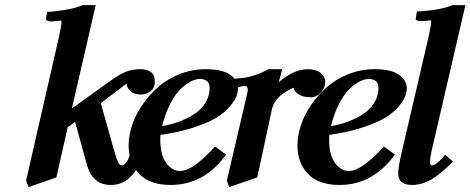

<svg xmlns="http://www.w3.org/2000/svg" viewBox="-20 -718 1857 758"><path d="M323.7 -65.4 276.4 -236.8 247.1 -214.8 202.6 -17.6 92.8 20.5 83 -4.9 213.4 -575.2Q222.7 -620.1 222.7 -630.4Q222.7 -636.7 220.2 -636.7Q193.8 -633.8 190.9 -633.8Q187.5 -633.3 181.6 -633.3Q172.9 -633.3 167.7 -636Q162.6 -638.7 162.1 -640.1Q161.6 -641.6 161.6 -642.6Q161.6 -646 163.6 -657.2Q165.5 -668.5 166 -671.4Q188.5 -671.4 231.4 -678Q274.4 -684.6 307.6 -697.8H357.9L263.7 -289.6L416.5 -399.4Q454.6 -426.3 478.8 -435.5Q502.9 -444.8 533.2 -444.8Q591.3 -444.8 591.3 -397.5Q591.3 -369.6 573.7 -357.2Q556.2 -344.7 536.6 -344.7Q507.8 -344.7 493.7 -359.6Q479.5 -374.5 479.5 -387.7L377.9 -311L430.7 -123Q439.5 -92.3 444.8 -81.1Q452.1 -64.9 460.4 -64.9Q469.2 -64.9 478 -76.2Q486.8 -87.4 492.7 -107.4L536.6 -80.1Q511.7 -31.7 483.9 -9.8Q456.1 12.2 417.5 12.2Q399.4 12.2 384.3 7.1Q369.1 2 359.4 -6.6Q349.6 -15.1 343.5 -22.9Q337.4 -30.8 334 -38.6Q327.1 -53.7 323.7 -65.4Z M807.6 -370.6Q807.6 -406.2 769 -406.2Q752.9 -406.2 733.6 -396.5Q714.4 -386.7 693.1 -366.5Q671.9 -346.2 652.1 -308.1Q632.3 -270 620.1 -220.2Q644.5 -224.1 668.2 -231.2Q691.9 -238.3 717.8 -251Q743.7 -263.7 762.9 -279.5Q782.2 -295.4 794.9 -319.3Q807.6 -343.3 807.6 -370.6ZM919.4 -369.6Q919.4 -356 914.1 -339.8Q908.7 -323.7 889.4 -300Q870.1 -276.4 838.9 -256.1Q807.6 -235.8 749 -216.1Q690.4 -196.3 613.8 -185.5Q612.8 -178.2 612.8 -166.5Q612.8 -106.4 636.2 -74.7Q659.7 -43 689.5 -43Q716.3 -43 749.8 -66.4Q783.2 -89.8 829.1 -139.2L872.6 -107.9Q786.1 12.2 653.8 12.2Q571.3 12.2 529.5 -31.5Q487.8 -75.2 487.8 -144.5Q487.8 -182.6 501.7 -224.4Q515.6 -266.1 542.7 -305.2Q569.8 -344.2 605.7 -375.5Q641.6 -406.7 690.2 -425.8Q738.8 -444.8 791.5 -444.8Q857.9 -444.8 888.7 -422.9Q919.4 -400.9 919.4 -369.6Z M1053.7 -287.1 995.6 -17.6 885.3 20.5 875.5 -4.9 955.6 -347.2Q958 -357.4 958 -364.3Q958 -378.9 945.3 -378.9Q940.4 -378.9 932.4 -377Q924.3 -375 912.1 -371.3Q899.9 -367.7 891.1 -365.7L900.4 -406.7Q931.6 -409.2 948 -411.6Q964.4 -414.1 988.8 -422.1Q1013.2 -430.2 1040 -444.8H1094.2L1080.6 -394Q1142.1 -444.8 1193.4 -444.8Q1229 -444.8 1246.6 -429.4Q1264.2 -414.1 1264.2 -394Q1264.2 -372.1 1247.1 -353Q1230 -334 1207 -334Q1174.8 -334 1157 -346.9Q1139.2 -359.9 1139.2 -372.1Q1131.8 -368.7 1125.7 -365.7Q1119.6 -362.8 1106.7 -354.7Q1093.8 -346.7 1084.2 -337.9Q1074.7 -329.1 1065.7 -315.4Q1056.6 -301.8 1053.7 -287.1Z M1474.1 -370.6Q1474.1 -406.2 1435.5 -406.2Q1419.4 -406.2 1400.1 -396.5Q1380.9 -386.7 1359.6 -366.5Q1338.4 -346.2 1318.6 -308.1Q1298.8 -270 1286.6 -220.2Q1311 -224.1 1334.7 -231.2Q1358.4 -238.3 1384.3 -251Q1410.2 -263.7 1429.4 -279.5Q1448.7 -295.4 1461.4 -319.3Q1474.1 -343.3 1474.1 -370.6ZM1585.9 -369.6Q1585.9 -356 1580.6 -339.8Q1575.2 -323.7 1555.9 -300Q1536.6 -276.4 1505.4 -256.1Q1474.1 -235.8 1415.5 -216.1Q1356.9 -196.3 1280.3 -185.5Q1279.3 -178.2 1279.3 -166.5Q1279.3 -106.4 1302.7 -74.7Q1326.2 -43 1356 -43Q1382.8 -43 1416.3 -66.4Q1449.7 -89.8 1495.6 -139.2L1539.1 -107.9Q1452.6 12.2 1320.3 12.2Q1237.8 12.2 1196 -31.5Q1154.3 -75.2 1154.3 -144.5Q1154.3 -182.6 1168.2 -224.4Q1182.1 -266.1 1209.2 -305.2Q1236.3 -344.2 1272.2 -375.5Q1308.1 -406.7 1356.7 -425.8Q1405.3 -444.8 1458 -444.8Q1524.4 -444.8 1555.2 -422.9Q1585.9 -400.9 1585.9 -369.6Z M1565.9 -116.7 1672.9 -576.7Q1682.1 -617.2 1682.1 -630.4Q1682.1 -637.7 1679.7 -637.7Q1675.3 -637.7 1666 -636.2Q1655.8 -634.8 1647 -634.8Q1621.1 -634.8 1621.1 -642.6Q1621.1 -644.5 1626 -672.9Q1649.9 -672.9 1691.9 -678.7Q1733.9 -684.6 1766.6 -697.8H1817.4L1684.1 -123Q1677.2 -91.3 1677.2 -81.1Q1677.2 -64.9 1685.1 -64.9Q1693.8 -64.9 1707.8 -76.2Q1721.7 -87.4 1737.8 -107.4L1768.1 -80.1Q1721.2 -31.7 1683.3 -9.8Q1645.5 12.2 1606.9 12.2Q1592.3 12.2 1581.5 8.8Q1570.8 5.4 1565.2 0.5Q1559.6 -4.4 1556.4 -11.7Q1553.2 -19 1552.7 -24.4Q1552.2 -29.8 1552.2 -36.6Q1552.2 -57.6 1565.9 -116.7Z"/></svg>

Font: LL
Style: Bold Italic
Weight: 700
Italic angle: -11.5°
Designer: Philipp H. Poll
Foundry: Philipp H. Poll
Version: Version 2.7.x